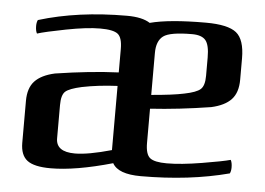

<svg xmlns="http://www.w3.org/2000/svg" viewBox="-43 -569 881 638"><g transform="rotate(5 397.5 -250.5)"><path d="M530 -37Q577 -37 646.5 -48.5Q716 -60 741 -67Q746 -58 746 -42Q746 -30 742 -22Q610 13 448 13Q372 13 353 -22Q230 13 147 13Q92 13 69 -4.5Q46 -22 46 -63V-203Q46 -246 67.5 -269Q89 -292 134 -302Q250 -320 345 -324V-402Q345 -440 330 -452Q315 -464 271 -464Q227 -464 157.5 -450.5Q88 -437 63 -429Q58 -438 58 -454Q58 -466 62 -474Q193 -514 356 -514Q407 -514 433 -497Q497 -514 619 -514Q693 -514 721 -491.5Q749 -469 749 -406V-335Q749 -292 727.5 -269Q706 -246 661 -236Q554 -219 459 -213V-99Q459 -61 474 -49Q489 -37 530 -37ZM345 -65V-279Q281 -276 227 -265Q186 -256 173 -244.5Q160 -233 160 -199V-88Q160 -43 223 -43Q267 -43 345 -65ZM459 -399V-259Q531 -265 568 -273Q608 -281 621.5 -293Q635 -305 635 -338V-399Q635 -441 622 -456.5Q609 -472 577 -472Q503 -472 481 -455.5Q459 -439 459 -399Z"/></g></svg>

Font: Federant
Style: Medium
Weight: 500
Designer: Cyreal (www.cyreal.org)
Foundry: Cyreal (www.cyreal.org)
Version: Version 1.010